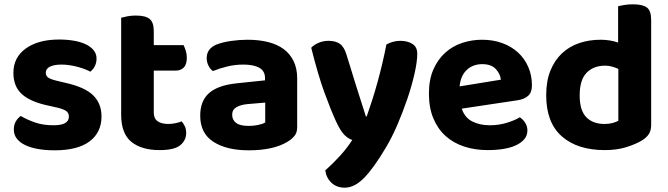

<svg xmlns="http://www.w3.org/2000/svg" viewBox="-20 -680 3094 889"><path d="M450 -141Q450 -67 395 -25.5Q340 16 233 16Q191 16 156.5 10Q122 4 97 -8Q72 -20 58 -38Q44 -56 44 -80Q44 -102 53 -117.5Q62 -133 76 -143Q105 -126 142 -113Q179 -100 228 -100Q299 -100 299 -140Q299 -157 286.5 -166Q274 -175 244 -182L204 -191Q122 -208 82 -243.5Q42 -279 42 -343Q42 -414 99.5 -455.5Q157 -497 254 -497Q290 -497 322 -491.5Q354 -486 377 -475Q400 -464 413.5 -447.5Q427 -431 427 -409Q427 -389 419 -373.5Q411 -358 398 -348Q390 -353 374.5 -359Q359 -365 341 -370Q323 -375 303 -378Q283 -381 266 -381Q231 -381 211.5 -371.5Q192 -362 192 -343Q192 -329 203 -321Q214 -313 243 -306L281 -297Q372 -277 411 -239Q450 -201 450 -141Z M692 -159Q692 -131 710 -118.5Q728 -106 760 -106Q775 -106 792 -109.5Q809 -113 821 -118Q830 -108 836 -95Q842 -82 842 -65Q842 -30 814.5 -7.5Q787 15 719 15Q635 15 588 -23.5Q541 -62 541 -149V-598Q552 -601 570 -604.5Q588 -608 609 -608Q653 -608 672.5 -592.5Q692 -577 692 -536V-471H830Q835 -461 840 -445.5Q845 -430 845 -413Q845 -381 830.5 -367Q816 -353 793 -353H692V-159Z M1132 -97Q1154 -97 1175.5 -101.5Q1197 -106 1208 -113V-205L1126 -198Q1094 -195 1074.5 -183.5Q1055 -172 1055 -149Q1055 -125 1073 -111Q1091 -97 1132 -97ZM1126 -496Q1178 -496 1220.5 -485.5Q1263 -475 1293 -453Q1323 -431 1339.5 -397Q1356 -363 1356 -317V-91Q1356 -65 1342.5 -49.5Q1329 -34 1310 -23Q1279 -4 1234 6Q1189 16 1132 16Q1029 16 968 -23.5Q907 -63 907 -144Q907 -213 948 -249Q989 -285 1074 -294L1207 -308V-319Q1207 -351 1181 -366Q1155 -381 1106 -381Q1068 -381 1031.5 -372Q995 -363 966 -351Q954 -359 945.5 -375.5Q937 -392 937 -411Q937 -455 983 -474Q1012 -485 1050.5 -490.5Q1089 -496 1126 -496Z M1535 -120Q1512 -170 1482.5 -250.5Q1453 -331 1421 -459Q1433 -472 1454.5 -481.5Q1476 -491 1501 -491Q1533 -491 1553 -477.5Q1573 -464 1584 -428Q1606 -355 1628.5 -284Q1651 -213 1674 -141H1678Q1690 -175 1703 -215.5Q1716 -256 1728 -299.5Q1740 -343 1750.5 -387.5Q1761 -432 1769 -474Q1800 -491 1834 -491Q1866 -491 1889 -477Q1912 -463 1912 -431Q1912 -395 1899.5 -339.5Q1887 -284 1866.5 -223.5Q1846 -163 1820.5 -103.5Q1795 -44 1768 1Q1712 96 1667 142.5Q1622 189 1576 189Q1539 189 1515 166.5Q1491 144 1486 109Q1518 81 1552.5 43.5Q1587 6 1611 -32Q1594 -37 1575.5 -54.5Q1557 -72 1535 -120Z M2118 -177Q2132 -135 2167 -117.5Q2202 -100 2248 -100Q2290 -100 2327 -111.5Q2364 -123 2387 -137Q2402 -127 2412 -111Q2422 -95 2422 -76Q2422 -53 2408 -36Q2394 -19 2369.5 -7.5Q2345 4 2311.5 9.5Q2278 15 2238 15Q2179 15 2129 -1.5Q2079 -18 2043 -50.5Q2007 -83 1986.5 -132Q1966 -181 1966 -247Q1966 -311 1986.5 -358Q2007 -405 2041.5 -436Q2076 -467 2120.5 -481.5Q2165 -496 2212 -496Q2263 -496 2305.5 -480.5Q2348 -465 2378.5 -437Q2409 -409 2426 -370Q2443 -331 2443 -285Q2443 -253 2426 -237Q2409 -221 2378 -216ZM2213 -383Q2170 -383 2141.5 -356.5Q2113 -330 2108 -280L2299 -311Q2297 -337 2276 -360Q2255 -383 2213 -383Z M2761 -496Q2784 -496 2804.5 -492.5Q2825 -489 2842 -483V-651Q2853 -654 2871 -657Q2889 -660 2911 -660Q2956 -660 2975.5 -645Q2995 -630 2995 -588V-101Q2995 -77 2985 -60.5Q2975 -44 2953 -30Q2925 -13 2881 1Q2837 15 2780 15Q2654 15 2581.5 -48.5Q2509 -112 2509 -239Q2509 -305 2528.5 -353Q2548 -401 2582 -433Q2616 -465 2662 -480.5Q2708 -496 2761 -496ZM2843 -361Q2830 -367 2814.5 -371.5Q2799 -376 2782 -376Q2728 -376 2696 -343Q2664 -310 2664 -238Q2664 -169 2694.5 -137.5Q2725 -106 2779 -106Q2800 -106 2816.5 -110.5Q2833 -115 2843 -121Z"/></svg>

Font: Baloo Da 2
Style: Bold
Weight: 700
Designer: Noopur Datye, Sulekha Rajkumar and Ek Type
Foundry: Ek Type
Version: Version 1.640;hotconv 1.0.111;makeotfexe 2.5.65597; ttfautoh